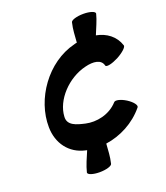

<svg xmlns="http://www.w3.org/2000/svg" viewBox="-160 -827 970 1120"><g transform="rotate(-20 325.0 -266.5)"><path d="M343 160C353 119 354 80 357 40C448 27 538 -19 601 -96C610 -107 590 -133 557 -154C525 -174 492 -182 483 -171C430 -112 347 -97 284 -111C231 -123 177 -137 181 -191C186 -293 284 -396 395 -423C449 -437 498 -431 507 -389C512 -378 548 -386 587 -406C626 -427 654 -453 649 -464C629 -525 579 -562 516 -574C532 -614 551 -653 561 -693C563 -706 531 -717 490 -717C448 -717 413 -706 411 -693C401 -652 400 -612 397 -572C391 -571 385 -570 380 -568C201 -524 72 -338 75 -164C76 -64 134 15 230 36C233 37 236 37 239 38C222 78 203 119 193 160C191 173 223 184 264 184C306 184 341 173 343 160Z"/></g></svg>

Font: Nupuram Black Oblique
Style: Regular
Weight: 900
Designer: Santhosh Thottingal (santhosh.thottingal@gmail.com)
Foundry: SMC
Version: Version 1.000